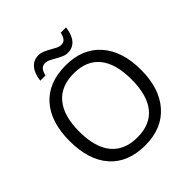

<svg xmlns="http://www.w3.org/2000/svg" viewBox="-235 -1069 1249 1249"><g transform="rotate(-45 389.5 -444.0)"><path d="M717.8 -357.9Q717.8 -186.5 631.1 -88.4Q544.4 9.8 390.1 9.8Q232.4 9.8 146.7 -86.7Q61 -183.1 61 -358.9Q61 -533.2 147 -629.2Q232.9 -725.1 391.1 -725.1Q544.9 -725.1 631.3 -627.4Q717.8 -529.8 717.8 -357.9ZM148.9 -357.9Q148.9 -212.9 210.7 -137.9Q272.5 -63 390.1 -63Q508.8 -63 569.3 -137.7Q629.9 -212.4 629.9 -357.9Q629.9 -502 569.6 -576.4Q509.3 -650.9 391.1 -650.9Q272.5 -650.9 210.7 -575.9Q148.9 -501 148.9 -357.9ZM460 -772Q439 -772 418.9 -781Q398.9 -790 379.6 -801Q360.4 -812 342.5 -821Q324.7 -830.1 308.1 -830.1Q283.7 -830.1 271.2 -815.4Q258.8 -800.8 252 -771H204.1Q210.4 -830.1 238.5 -863.5Q266.6 -897 311 -897Q333.5 -897 354.5 -887.9Q375.5 -878.9 394.5 -867.9Q413.6 -856.9 431.2 -847.9Q448.7 -838.9 464.4 -838.9Q488.3 -838.9 500 -853.3Q511.7 -867.7 519 -897.9H567.4Q561 -838.9 533.4 -805.4Q505.9 -772 460 -772Z"/></g></svg>

Font: HunimalSansv1.5
Style: Regular
Weight: 400
Foundry: Ascender Corporation
Version: Version 1.10